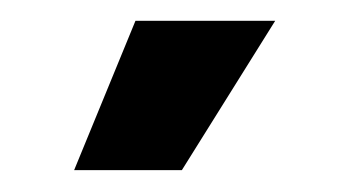

<svg xmlns="http://www.w3.org/2000/svg" viewBox="-20 -700 327 180"><path d="M107 -680.5H238L150.5 -540.5H49.5Z"/></svg>

Font: Anek Latin Condensed
Style: Bold
Weight: 700
Width: 3
Designer: Yesha Goshar
Foundry: Ek Type
Version: Version 1.003